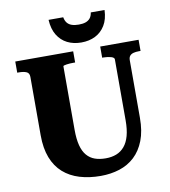

<svg xmlns="http://www.w3.org/2000/svg" viewBox="-97 -992 959 1084"><g transform="rotate(-10 382.5 -449.5)"><path d="M292 -272Q292 -219 301.5 -182.5Q311 -146 330 -124Q349 -102 376 -92.5Q403 -83 438 -83Q472 -83 499 -93.5Q526 -104 545.5 -127Q565 -150 575 -186.5Q585 -223 585 -275V-625Q585 -630 580 -634Q575 -638 566 -640.5Q557 -643 546 -644.5Q535 -646 525 -646H516V-710H736V-646H726Q709 -646 695.5 -642.5Q682 -639 674.5 -630Q667 -621 667 -605V-275Q667 -199 646 -145Q625 -91 588 -56.5Q551 -22 501 -6Q451 10 393 10Q327 10 272.5 -6.5Q218 -23 179 -57.5Q140 -92 119 -146Q98 -200 98 -275V-610Q98 -632 81.5 -639Q65 -646 39 -646H29V-710H361V-646H352Q342 -646 331.5 -645.5Q321 -645 312 -643.5Q303 -642 297.5 -640.5Q292 -639 292 -636ZM416 -751Q461 -751 496 -768.5Q531 -786 552.5 -821Q574 -856 576 -909H497Q494 -888 484 -876Q474 -864 458 -858.5Q442 -853 419 -853Q396 -853 379.5 -858.5Q363 -864 353 -876Q343 -888 339 -909H255Q258 -856 279.5 -821Q301 -786 336 -768.5Q371 -751 416 -751Z"/></g></svg>

Font: Roboto Serif 36pt
Style: Bold
Weight: 700
Version: Version 1.008